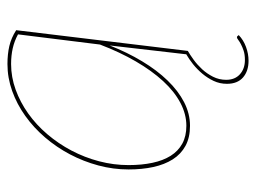

<svg xmlns="http://www.w3.org/2000/svg" viewBox="-108 -428 703 528"><g transform="rotate(-90 244.0 -164.5)"><path d="M405 135Q406.5 135 407 135.5Q407.5 136 408.5 137L411 140Q397.5 153 378.5 160Q359.5 167 340.5 167Q312 167 294.5 151.8Q277 136.5 277 107.5Q277 88 285 71Q293 54 305 39.8Q317 25.5 331.2 14.2Q345.5 3 358.5 -4.5V-7L382.5 -215Q363.5 -166.5 339 -125.8Q314.5 -85 286.2 -55.8Q258 -26.5 226.5 -10.2Q195 6 161.5 6Q129 6 106.2 -6.5Q83.5 -19 69.2 -41.5Q55 -64 48.2 -95Q41.5 -126 41.5 -163Q41.5 -205 52.5 -246Q63.5 -287 83 -324Q102.5 -361 129.5 -392.5Q156.5 -424 188.8 -447Q221 -470 257.2 -483Q293.5 -496 331.5 -496Q358.5 -496 381 -490.8Q403.5 -485.5 424.5 -472L367.5 0Q357 6 343.2 16Q329.5 26 317.2 39.2Q305 52.5 296.5 69.2Q288 86 288 105.5Q288 129.5 303.2 143.2Q318.5 157 342.5 157Q357.5 157 368 153.5Q378.5 150 386 146Q393.5 142 398 138.5Q402.5 135 405 135ZM161.5 -4Q193.5 -4 224.8 -20.5Q256 -37 284.5 -68Q313 -99 338.5 -142.8Q364 -186.5 385 -241.5L413 -467Q394.5 -477 374.5 -481.5Q354.5 -486 331.5 -486Q295.5 -486 261 -473.5Q226.5 -461 195.5 -439Q164.5 -417 138.5 -386.5Q112.5 -356 93.5 -320Q74.5 -284 64 -244Q53.5 -204 53.5 -163Q53.5 -126.5 59.8 -97.2Q66 -68 79 -47.2Q92 -26.5 112.5 -15.2Q133 -4 161.5 -4Z"/></g></svg>

Font: Lato Hairline
Style: Italic
Weight: 100
Italic angle: -7°
Designer: Lukasz Dziedzic
Foundry: tyPoland Lukasz Dziedzic
Version: Version 2.007; 2014-02-27